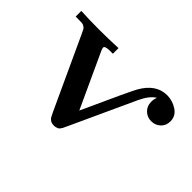

<svg xmlns="http://www.w3.org/2000/svg" viewBox="-90 -653 865 865"><g transform="rotate(45 342.5 -221.0)"><path d="M25 -409V-445Q80 -442 138 -442Q200 -442 262 -445V-409Q247 -409 240 -409Q233 -409 225 -407.5Q217 -406 214 -403.5Q211 -401 211 -397Q211 -391 217 -379L336 -121Q439 -348 453 -372Q497 -450 567 -450Q602 -450 631.5 -430.5Q661 -411 661 -377Q661 -350 643 -333Q625 -316 599 -316Q573 -316 555 -333.5Q537 -351 537 -378Q537 -396 543 -409Q514 -392 491 -344L349 -35Q348 -34 344 -24.5Q340 -15 339 -13.5Q338 -12 333.5 -5.5Q329 1 325.5 2.5Q322 4 316 6Q310 8 303 8Q290 8 281.5 3Q273 -2 269 -8.5Q265 -15 258 -30L99 -374Q91 -390 89.5 -393.5Q88 -397 80.5 -402.5Q73 -408 64 -408.5Q55 -409 34 -409Z"/></g></svg>

Font: CMU Serif
Style: Bold
Weight: 700
Version: Version 0.7.0